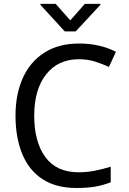

<svg xmlns="http://www.w3.org/2000/svg" viewBox="-20 -937 649 967"><path d="M377.4 -638.7Q272.5 -638.7 212.4 -562.5Q152.3 -486.3 152.3 -354Q152.3 -222.7 208.3 -146Q264.2 -69.3 376.5 -69.3Q418.9 -69.3 458.7 -77.4Q498.5 -85.4 537.1 -97.2L537.6 -97.7V-96.7V-19.5V-19Q499.5 -3.9 459.5 2.9Q419.4 9.8 364.7 9.8Q262.2 9.8 193.8 -34.9Q125.5 -79.6 91.8 -161.9Q58.1 -244.1 58.1 -355Q58.1 -461.9 94.7 -543.7Q131.3 -625.5 203.1 -671.6Q274.9 -717.8 378.4 -717.8Q482.9 -717.8 563.5 -676.3L564 -675.8L563.5 -675.3L528.8 -600.1V-599.6L528.3 -600.1Q496.6 -614.7 459 -626.7Q421.4 -638.7 377.4 -638.7ZM334 -834.5 407.2 -917.5H485.4V-912.6L361.3 -778.8H306.2L183.6 -912.6V-917.5H260.3Z"/></svg>

Font: MAUL
Style: Regular
Weight: 400
Designer: MAUL
Version: Version 1.0; 2020; ttfautohint (v1.8.3)